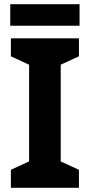

<svg xmlns="http://www.w3.org/2000/svg" viewBox="-20 -897 429 917"><path d="M357 0H32V-86L119 -126V-588L32 -628V-714H357V-628L270 -588V-126L357 -86ZM360 -877V-774H29V-877Z"/></svg>

Font: Noto Sans NKo Unjoined
Style: Bold
Weight: 700
Designer: Monotype Design Team
Foundry: Monotype Imaging Inc.
Version: Version 2.004